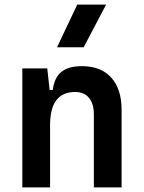

<svg xmlns="http://www.w3.org/2000/svg" viewBox="-20 -815 626 835"><path d="M388.2 0V-317.4Q388.2 -364.3 366.9 -389.6Q345.7 -415 306.6 -415Q197.8 -415 197.8 -271.5V0H77.1V-517.6H185.5L195.8 -423.8H209.5Q215.8 -476.1 246.1 -501.7Q276.4 -527.3 336.9 -527.3Q418.9 -527.3 463.9 -477.5Q508.8 -427.7 508.8 -336.9V0ZM228 -609.4 315.9 -794.9H441.4L343.8 -609.4Z"/></svg>

Font: CaskaydiaCove NFP SemiBold
Style: Regular
Weight: 600
Designer: Aaron Bell
Foundry: Saja Typeworks
Version: Version 2111.001; VTT 6.35;Nerd Fonts 3.1.1